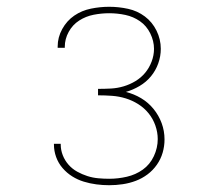

<svg xmlns="http://www.w3.org/2000/svg" viewBox="-20 -863 640 566"><path d="M302 -317Q283 -317 264 -319.5Q245 -322 227 -327.5Q209 -333 193 -343Q177 -353 164.5 -367.5Q152 -382 145.5 -400Q139 -418 139 -437V-439H159V-437Q159 -421 165 -405.5Q171 -390 182 -377.5Q193 -365 207.5 -357Q222 -349 237.5 -344Q253 -339 269.5 -337.5Q286 -336 302 -336Q328 -336 354 -342Q380 -348 401 -363Q422 -378 433.5 -402.5Q445 -427 445 -453Q445 -473 438 -493Q431 -513 418 -529Q405 -545 387.5 -556Q370 -567 350.5 -573Q331 -579 310.5 -580.5Q290 -582 269 -582V-601Q288 -601 307 -602Q326 -603 344.5 -608.5Q363 -614 379.5 -624Q396 -634 408 -648.5Q420 -663 427 -681.5Q434 -700 434 -719Q434 -742 423 -764.5Q412 -787 392.5 -800.5Q373 -814 349.5 -819Q326 -824 302 -824Q279 -824 256 -819.5Q233 -815 213.5 -802.5Q194 -790 182.5 -769Q171 -748 171 -725V-722H150V-726Q150 -753 163.5 -777.5Q177 -802 199 -817Q221 -832 248 -837.5Q275 -843 302 -843Q330 -843 357.5 -837Q385 -831 407 -814.5Q429 -798 441.5 -772.5Q454 -747 454 -719Q454 -697 446.5 -676Q439 -655 425 -638Q411 -621 391.5 -609.5Q372 -598 351 -592Q375 -586 396 -573.5Q417 -561 432.5 -542Q448 -523 456.5 -500Q465 -477 465 -452Q465 -432 459.5 -413Q454 -394 442.5 -377.5Q431 -361 415 -349Q399 -337 380.5 -330Q362 -323 342 -320Q322 -317 302 -317Z"/></svg>

Font: Iosevka HT Thin Extended
Style: Regular
Weight: 100
Width: 7
Monospace: yes
Designer: Belleve Invis
Foundry: Belleve Invis
Version: Version 32.3.0; ttfautohint (v1.8.4)